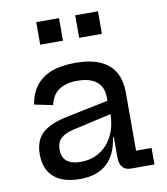

<svg xmlns="http://www.w3.org/2000/svg" viewBox="-86 -844 800 922"><g transform="rotate(-10 314.0 -383.0)"><path d="M478.5 0Q452 0 438 -16.8Q424 -33.5 424 -64.5V-200L432.5 -219L427.5 -281L424 -317V-356.5Q424 -390.5 409.8 -413.5Q395.5 -436.5 367.5 -448.2Q339.5 -460 299 -460Q240.5 -460 207 -436.2Q173.5 -412.5 164 -365L74 -383.5Q83 -438 111.2 -474.2Q139.5 -510.5 187.2 -528.5Q235 -546.5 302.5 -546.5Q374.5 -546.5 422.2 -526Q470 -505.5 494 -464.8Q518 -424 518 -362V-80.5H593.5V0ZM231.5 7Q147.5 7 103.5 -31.2Q59.5 -69.5 59.5 -143Q59.5 -209 97 -244.8Q134.5 -280.5 221 -298.5L451.5 -346V-280L236.5 -231.5Q196 -222 176.5 -202.2Q157 -182.5 157 -149Q157 -111.5 180 -92.5Q203 -73.5 247 -73.5Q300.5 -73.5 341.2 -99.2Q382 -125 404.8 -171.5Q427.5 -218 427.5 -281L452.5 -163H420Q408.5 -79 361 -36Q313.5 7 231.5 7ZM153 -771.5H264V-661.5H153ZM343 -771.5H454V-661.5H343Z"/></g></svg>

Font: Hepta Slab ExtraLight Medium
Style: Regular
Weight: 500
Version: Version 1.100